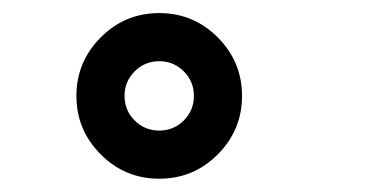

<svg xmlns="http://www.w3.org/2000/svg" viewBox="-20 -681 558 292"><path d="M133.1 -446.3Q96.2 -483.4 96.2 -535.2Q96.2 -586.9 133.1 -624Q169.9 -661.1 222.2 -661.1Q274.4 -661.1 311.3 -624Q348.1 -586.9 348.1 -535.2Q348.1 -483.4 311.3 -446.3Q274.4 -409.2 222.2 -409.2Q169.9 -409.2 133.1 -446.3ZM184.8 -572.5Q169.4 -557.1 169.4 -535.2Q169.4 -513.2 184.8 -497.8Q200.2 -482.4 222.2 -482.4Q244.1 -482.4 259.5 -497.8Q274.9 -513.2 274.9 -535.2Q274.9 -557.1 259.5 -572.5Q244.1 -587.9 222.2 -587.9Q200.2 -587.9 184.8 -572.5Z"/></svg>

Font: Fantasque Sans Mono
Style: Regular
Weight: 400
Monospace: yes
Designer: Jany Belluz
Version: Version 1.8.0 ; ttfautohint (v1.8.2)